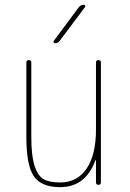

<svg xmlns="http://www.w3.org/2000/svg" viewBox="-20 -770 540 800"><path d="M230.5 9.8Q151.4 9.8 120.6 -36.1Q89.8 -82 89.8 -200.2V-509.8Q89.8 -519.5 100.1 -519.5Q110.4 -519.5 110.4 -509.8V-200.2Q110.4 -121.1 124 -79.1Q137.7 -37.1 161.6 -23.4Q185.5 -9.8 230.5 -9.8Q301.8 -9.8 340.8 -67.4Q379.9 -125 379.9 -230.5V-509.8Q379.9 -519.5 390.1 -519.5Q400.4 -519.5 400.4 -509.8V-9.8Q400.4 0 390.1 0Q379.9 0 379.9 -9.8V-101.6Q379.9 -102.5 378.9 -102.5Q377 -102.5 377 -100.6Q335.9 9.8 230.5 9.8ZM209 -589.8Q205.1 -589.8 203.6 -593.3Q202.1 -596.7 204.1 -599.6L308.6 -740.2Q316.4 -750 329.1 -750Q333 -750 334.5 -746.6Q335.9 -743.2 334 -740.2L228.5 -599.6Q220.7 -589.8 209 -589.8Z"/></svg>

Font: Rounded-X Mgen+ 1m thin
Style: Regular
Weight: 100
Designer: [Source Han Sans]
Ryoko NISHIZUKA  (kana & ideographs); Paul D. Hunt (Latin, Greek & Cyrillic); Wenlong ZHANG  (bopomofo
Version: Version 1.059.20150602